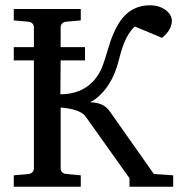

<svg xmlns="http://www.w3.org/2000/svg" viewBox="-20 -705 679 725"><path d="M209 -477H301V-527H209V-602C209 -614 218 -622 230 -623L285 -628V-671H32V-628L87 -623C99 -622 108 -614 108 -602V-527H32V-477H108V-69C108 -57 99 -49 87 -48L32 -43V0H285V-43L230 -48C218 -49 209 -57 209 -69V-299C245 -296 288 -288 304 -264L469 -32V0H634V-43L561 -48L397 -281C381 -306 358 -318 319 -319C327 -322 335 -327 343 -333C382 -364 410 -410 425 -465C440 -521 452 -570 489 -605L592 -562C610 -577 629 -599 629 -627C629 -634 627 -641 623 -648C610 -670 582 -685 547 -685C467 -685 431 -631 407 -575C391 -537 382 -494 367 -455C343 -394 293 -349 208 -349Z"/></svg>

Font: Veleka
Style: Regular
Weight: 400
Designer: Stefan Peev, Context Ltd, 2016; SIL International, 1997-2014.
Foundry: Stefan Peev, Context Ltd, 2016
Version: Version 1.000